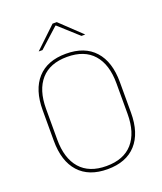

<svg xmlns="http://www.w3.org/2000/svg" viewBox="-151 -921 868 1027"><g transform="rotate(-20 283.0 -408.0)"><path d="M283 9Q176.5 9 120 -53.8Q63.5 -116.5 63.5 -232.5V-406.5Q63.5 -522.5 120 -585.2Q176.5 -648 283 -648Q389.5 -648 446.2 -585.2Q503 -522.5 503 -406.5V-232.5Q503 -116.5 446.2 -53.8Q389.5 9 283 9ZM283 -9Q381.5 -9 432.5 -67.2Q483.5 -125.5 483.5 -232.5V-407Q483.5 -514 432.5 -572Q381.5 -630 283 -630Q185 -630 134 -572Q83 -514 83 -407V-232.5Q83 -125.5 134 -67.2Q185 -9 283 -9ZM271.5 -823.5H295.5L415.5 -709.5V-709H394.5L285 -808H282L172.5 -709H151.5V-709.5Z"/></g></svg>

Font: Anek Odia Thin
Style: Regular
Weight: 250
Version: Version 1.003